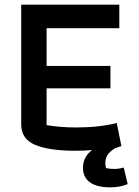

<svg xmlns="http://www.w3.org/2000/svg" viewBox="-20 -638 595 824"><path d="M336 82Q336 36 375 6Q341 9 303 9Q192 9 131.5 -16Q71 -41 71 -104V-618H492V-517H180V-355H454V-259H180V-101Q240 -91 306 -91Q405 -91 481 -110L501 -11L474 -2Q450 13 441 28Q432 43 432 63Q432 74 435 83Q448 87 471 87Q490 87 511 81L528 152Q495 166 453 166Q396 166 366 144.5Q336 123 336 82Z"/></svg>

Font: Athiti SemiBold
Style: Regular
Weight: 600
Designer: CadsonDemak Team
Foundry: CadsonDemak
Version: Version 1.032